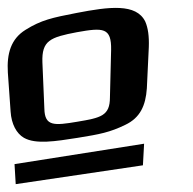

<svg xmlns="http://www.w3.org/2000/svg" viewBox="-136 -656 492 489"><path d="M243 -536C244 -564 241 -585 234 -601C211 -648 142 -639 59 -623C-3 -611 -31 -605 -71 -580C-108 -557 -119 -520 -116 -471L-109 -372C-107 -340 -94 -316 -75 -305C-45 -288 5 -296 62 -305C118 -314 144 -319 183 -338C221 -356 235 -387 238 -431ZM61 -346C2 -336 -22 -334 -23 -379L-28 -497C-30 -553 -8 -561 60 -574C127 -586 148 -586 147 -529L144 -408C144 -361 121 -356 61 -346ZM-96 -187 228 -235 231 -290 -99 -238Z"/></svg>

Font: Gamestation Warped
Style: Regular
Weight: 400
Designer: Jonas Hecksher
Foundry: Jonas Hecksher, Playtypeª, e-types AS
Version: Version 1.003